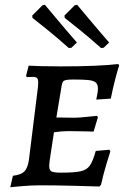

<svg xmlns="http://www.w3.org/2000/svg" viewBox="-20 -776 531 804"><path d="M236 -53Q293 -53 318.5 -59Q344 -65 356.5 -83Q369 -101 381 -144L438 -149L442 -142Q438 -130 425.5 -88.5Q413 -47 403 -2L396 5Q371 4 290 2Q209 0 152 0Q110 0 72 3.5Q34 7 23 8L34 -40Q68 -44 82 -58Q96 -72 101 -106L139 -412Q140 -420 140 -431Q140 -444 135 -449Q130 -454 118 -454L93 -453L89 -458L100 -501Q113 -500 151.5 -499Q190 -498 234 -498Q392 -498 475 -508L479 -502Q475 -491 464 -450Q453 -409 444 -363L383 -359Q384 -364 387 -379Q390 -394 390 -405Q390 -422 381.5 -430Q373 -438 352.5 -440.5Q332 -443 288 -443Q266 -443 256.5 -441Q247 -439 243.5 -434Q240 -429 238 -416L216 -284L292 -283Q309 -283 342 -286.5Q375 -290 386 -291L390 -285L372 -225Q361 -225 330.5 -226Q300 -227 267 -227Q238 -227 206 -222L195 -150Q186 -94 186 -82Q186 -63 196 -58Q206 -53 236 -53ZM116 -701 115 -711 158 -754 168 -756Q180 -742 217 -697.5Q254 -653 302 -598L279 -576L268 -575Q220 -618 174.5 -654.5Q129 -691 116 -701ZM251 -701 250 -711 293 -754 303 -756Q315 -742 352 -697.5Q389 -653 437 -598L414 -576L403 -575Q355 -618 309.5 -654.5Q264 -691 251 -701Z"/></svg>

Font: Alegreya SC Medium
Style: Italic
Weight: 500
Italic angle: -7°
Designer: Juan Pablo del Peral
Foundry: Huerta Tipografica
Version: Version 2.007; ttfautohint (v1.6)